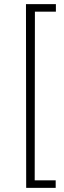

<svg xmlns="http://www.w3.org/2000/svg" viewBox="-20 -743 309 924"><path d="M106 161 105 -723H249V-687H148L147 125H248V161Z"/></svg>

Font: Public Sans Thin Thin
Style: Regular
Weight: 250
Version: Version 2.001